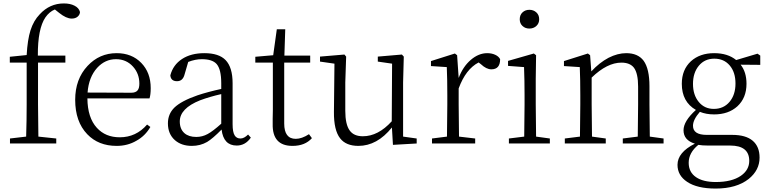

<svg xmlns="http://www.w3.org/2000/svg" viewBox="-20 -834 4469 1116"><path d="M38 0V-29L132 -40Q135 -133 135 -227V-470H37V-504L135 -514Q140 -603 157 -657Q175 -714 211 -751Q269 -814 351 -814Q388 -814 413 -801Q439 -788 445 -764Q444 -748 431 -737Q418 -726 397 -726Q365 -726 324 -759L299 -779Q267 -766 244 -733Q199 -667 200 -511H360V-470H201V-227Q201 -166 203 -46Q203 -42 203 -40L307 -29V0Z M658 14Q552 14 487 -54Q417 -127 417 -254Q417 -374 489 -451Q558 -525 658 -525Q746 -525 801 -468.5Q856 -412 856 -322Q856 -283 849 -262H488Q489 -150 543 -91Q593 -36 676 -36Q771 -36 835 -110L854 -96Q824 -44 773 -16Q722 14 658 14ZM743 -295Q769 -295 780 -309Q790 -321 790 -348Q790 -406 753 -447Q714 -490 654 -490Q591 -490 545 -440Q496 -386 489 -296Z M1095 14Q1035 14 997 -19Q956 -55 956 -117Q956 -171 993 -208Q1033 -247 1128 -280Q1188 -300 1266 -317V-350Q1266 -431 1239 -462Q1214 -490 1153 -490Q1115 -490 1074 -474L1053 -402Q1043 -362 1009 -362Q973 -362 970 -396Q986 -457 1038 -491Q1090 -525 1168 -525Q1252 -525 1291 -485Q1332 -443 1332 -350V-112Q1332 -66 1344 -47Q1355 -29 1378 -29Q1399 -29 1422 -52L1438 -34Q1406 12 1356 12Q1279 12 1268 -81Q1217 -29 1184 -9Q1144 14 1095 14ZM1121 -38Q1156 -38 1187 -55Q1217 -71 1266 -115V-287Q1199 -272 1143 -251Q1025 -204 1025 -128Q1025 -84 1052 -60Q1077 -38 1121 -38Z M1680 14Q1562 14 1565 -114Q1565 -124 1565 -145Q1566 -175 1566 -196V-470H1464V-504L1568 -513L1589 -664H1638L1633 -511H1783V-470H1632V-116Q1632 -27 1699 -27Q1734 -27 1776 -54L1793 -31Q1753 14 1680 14Z M2063 14Q1991 14 1957 -30Q1920 -77 1921 -184L1924 -464L1840 -476V-505L1982 -517L1992 -505L1987 -355V-190Q1987 -110 2013 -75Q2037 -42 2089 -42Q2178 -42 2257 -129L2259 -464L2176 -476V-505L2316 -517L2327 -505L2323 -355V-40L2402 -29V0L2264 8L2258 -93Q2172 14 2063 14Z M2491 0V-29L2578 -40Q2580 -150 2580 -227V-281Q2580 -372 2577 -444L2485 -450V-479L2624 -523L2637 -513L2646 -381Q2671 -447 2716.5 -486Q2762 -525 2812 -525Q2838 -525 2858.5 -515.5Q2879 -506 2887 -490Q2887 -431 2836 -431Q2807 -431 2775 -461L2762 -471Q2687 -432 2646 -320V-227Q2646 -152 2648 -40L2742 -29V0Z M2938 0V-29L3027 -40Q3029 -150 3029 -227V-282Q3029 -365 3026 -444L2933 -451V-480L3083 -523L3096 -513L3094 -376V-227Q3094 -150 3096 -40L3176 -29V0ZM3001 -722Q3001 -747 3017 -762Q3033 -777 3057 -777Q3081 -777 3097.5 -762Q3114 -747 3114 -722Q3114 -698 3097.5 -683Q3081 -668 3057 -668Q3033 -668 3017 -683Q3001 -698 3001 -722Z M3263 0V-29L3351 -40Q3353 -150 3353 -227V-281Q3353 -372 3350 -444L3258 -450V-479L3397 -523L3410 -513L3417 -419Q3464 -470 3517 -498Q3570 -525 3620 -525Q3688 -525 3721 -481Q3755 -434 3755 -333V-227Q3755 -150 3757 -40L3837 -29V0H3600V-29L3687 -40Q3689 -150 3689 -227V-331Q3689 -407 3665 -440Q3642 -470 3592 -470Q3509 -470 3419 -383V-227Q3419 -150 3421 -40L3501 -29V0Z M4140 262Q4032 262 3974 223Q3918 186 3918 124Q3918 52 4019 1Q3953 -19 3953 -77Q3953 -130 4025 -195Q3943 -242 3943 -347Q3943 -429 3996 -478Q4048 -525 4131 -525Q4210 -525 4259 -485L4383 -522L4399 -511V-457L4285 -458Q4319 -415 4319 -347Q4319 -265 4266 -216Q4214 -169 4131 -169Q4084 -169 4048 -184Q4008 -138 4008 -103Q4008 -50 4088 -50H4236Q4315 -50 4355 -16Q4395 18 4395 82Q4395 155 4332 206Q4261 262 4140 262ZM4141 224Q4233 224 4286 188Q4335 154 4335 101Q4335 12 4224 12H4096Q4062 12 4039 8Q3983 54 3983 112Q3983 167 4026 196Q4067 224 4141 224ZM4129 -201Q4186 -201 4220.5 -242Q4255 -283 4255 -348.5Q4255 -414 4221.5 -453.5Q4188 -493 4132 -493Q4076 -493 4042 -452Q4008 -411 4008 -346.5Q4008 -282 4041.5 -241.5Q4075 -201 4129 -201Z"/></svg>

Font: GenRyuMin TW L
Style: Regular
Weight: 300
Version: Version 1.501;PS 1;hotconv 16.6.51;makeotf.lib2.5.65220